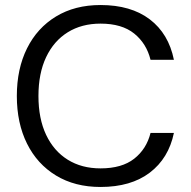

<svg xmlns="http://www.w3.org/2000/svg" viewBox="-20 -732 759 764"><path d="M380 12Q278 12 203 -33.5Q128 -79 87.5 -160.5Q47 -242 47 -350Q47 -458 87.5 -539.5Q128 -621 203 -666.5Q278 -712 380 -712Q501 -712 576 -655Q651 -598 672 -494H579Q563 -559 514 -598.5Q465 -638 380 -638Q305 -638 249.5 -603.5Q194 -569 163.5 -504.5Q133 -440 133 -350Q133 -260 163.5 -195.5Q194 -131 249.5 -96.5Q305 -62 380 -62Q465 -62 514 -100.5Q563 -139 579 -203H672Q651 -102 576 -45Q501 12 380 12Z"/></svg>

Font: DM Sans 20pt
Style: Regular
Weight: 400
Version: Version 4.004;gftools[0.9.30]